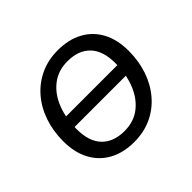

<svg xmlns="http://www.w3.org/2000/svg" viewBox="-124 -650 813 813"><g transform="rotate(-45 283.0 -243.0)"><path d="M260.2 8.9Q195.1 8.9 147.6 -17.2Q100.1 -43.4 74.7 -91.6Q49.3 -139.7 49.3 -205.6Q49.3 -267.4 67.4 -320.1Q85.5 -372.9 119.5 -412.2Q153.6 -451.6 200.5 -473.4Q247.3 -495.3 305.4 -495.3Q371 -495.3 418.3 -469.3Q465.6 -443.4 490.9 -395.5Q516.3 -347.6 516.3 -281.2Q516.3 -219.4 498.2 -166.7Q480.1 -114 446.1 -74.4Q412 -34.8 365.2 -12.9Q318.3 8.9 260.2 8.9ZM263.6 -53.1Q320.1 -53.1 359.4 -84.1Q398.7 -115.1 419.1 -167.7Q439.5 -220.3 439.5 -285.1Q439.5 -358.2 403.4 -395.7Q367.4 -433.3 301.5 -433.3Q245.5 -433.3 206 -402.5Q166.4 -371.7 146 -319.4Q125.7 -267.1 125.7 -201.8Q125.7 -128.7 161.9 -90.9Q198.2 -53.1 263.6 -53.1ZM96.1 -215.1 105.4 -272.2H469.1L459.8 -215.1Z"/></g></svg>

Font: Nunito Sans 12pt ExtraLight
Style: Italic
Weight: 200
Italic angle: -9°
Designer: Vernon Adams
Foundry: Vernon Adams
Version: Version 3.101;gftools[0.9.27]